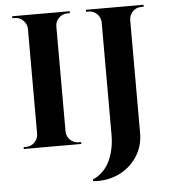

<svg xmlns="http://www.w3.org/2000/svg" viewBox="-60 -754 889 1009"><g transform="rotate(-5 385.0 -249.0)"><path d="M345.2 -9.8 345.7 0H42V-9.8H54.7Q81.1 -9.8 99.6 -28.3Q118.2 -46.9 118.7 -72.8V-627.4Q117.7 -653.3 99.1 -671.6Q80.6 -689.9 54.7 -689.9H42V-700.2H345.7L345.2 -689.9H332.5Q306.6 -689.9 287.8 -671.9Q269 -653.8 268.6 -627.9V-72.8Q269 -46.9 287.6 -28.3Q306.2 -9.8 332.5 -9.8ZM430.7 -700.2H734.9V-689.9H722.2Q695.8 -689.9 677.5 -671.6Q659.2 -653.3 658.2 -627.4V-30.3Q658.2 41.5 620.1 97.2Q582 152.8 521 179.7Q460 206.5 390.6 200.2V190.9Q421.4 177.7 444.6 153.8Q467.8 129.9 481.2 99.6Q494.6 69.3 501.2 36.1Q507.8 2.9 507.8 -33.2V-627Q507.3 -652.8 488.8 -671.4Q470.2 -689.9 443.8 -689.9H431.2Z"/></g></svg>

Font: Cinzel Decorative Bold
Style: Regular
Weight: 700
Designer: Natanael Gama
Version: Version 1.001;PS 001.001;hotconv 1.0.56;makeotf.lib2.0.21325